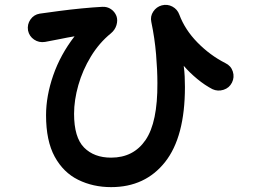

<svg xmlns="http://www.w3.org/2000/svg" viewBox="-20 -744 1040 788"><path d="M436 24Q362 24 301 -6Q240 -36 204.5 -101Q169 -166 169 -271Q169 -350 198.5 -435Q228 -520 286 -595Q256 -590 225 -583.5Q194 -577 165 -572Q140 -568 120 -581.5Q100 -595 95 -619Q91 -644 105 -664Q119 -684 143 -688Q178 -693 223.5 -699Q269 -705 315.5 -709.5Q362 -714 400 -716Q420 -717 435.5 -706.5Q451 -696 458 -678Q464 -661 458 -641Q452 -621 435 -607Q387 -568 353 -512Q319 -456 301.5 -394.5Q284 -333 284 -277Q284 -180 325 -138.5Q366 -97 436 -97Q528 -97 577.5 -169.5Q627 -242 626 -403Q626 -456 620.5 -521.5Q615 -587 601 -654Q596 -677 609 -696.5Q622 -716 644 -722Q667 -728 687.5 -717Q708 -706 716 -684Q739 -622 790.5 -569.5Q842 -517 905 -485Q928 -474 935.5 -450.5Q943 -427 932 -405Q921 -383 897.5 -375.5Q874 -368 852 -378Q821 -394 789.5 -420Q758 -446 734 -474Q737 -452 738 -429.5Q739 -407 739 -387Q739 -182 657.5 -79Q576 24 436 24Z"/></svg>

Font: Zen Maru Gothic
Style: Bold
Weight: 700
Designer: Yoshimichi Ohira
Foundry: Positype
Version: Version 1.001